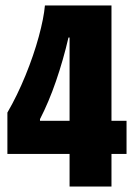

<svg xmlns="http://www.w3.org/2000/svg" viewBox="-20 -681 486 701"><path d="M144 -661H387V0H234V-544H230Q211 -462 184.5 -385Q158 -308 126 -246V-240H442V-119H7V-270Q43 -332 73 -405.5Q103 -479 121.5 -547Q140 -615 144 -661Z"/></svg>

Font: Bricolage Grotesque 96pt Condensed ExBd
Style: Regular
Weight: 800
Width: 3
Designer: Mathieu Triay
Foundry: Atelier Triay
Version: Version 1.001;Glyphs 3.2 (3207)